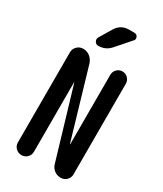

<svg xmlns="http://www.w3.org/2000/svg" viewBox="-235 -1053 970 1140"><g transform="rotate(30 250.0 -482.5)"><path d="M59.6 -54.7V-672.9Q59.6 -696.3 76.7 -713.4Q93.8 -730.5 117.2 -730.5H119.1Q144.5 -730.5 164.1 -715.3Q183.6 -700.2 192.4 -675.8L332 -201.2Q332 -200.2 333 -200.2Q334 -200.2 334 -201.2V-676.8Q334 -699.2 349.6 -714.8Q365.2 -730.5 387.2 -730.5Q409.2 -730.5 424.8 -714.8Q440.4 -699.2 440.4 -676.8V-55.7Q440.4 -32.2 423.8 -16.1Q407.2 0 383.8 0Q358.4 0 339.4 -14.6Q320.3 -29.3 313.5 -52.7L171.9 -529.3Q171.9 -530.3 169.9 -530.3V-529.3V-54.7Q169.9 -31.2 153.8 -15.6Q137.7 0 114.7 0Q91.8 0 75.7 -16.1Q59.6 -32.2 59.6 -54.7ZM333 -964.8Q349.6 -964.8 356.4 -949.7Q363.3 -934.6 351.6 -922.9L267.6 -827.1Q235.4 -790 184.6 -790Q168.9 -790 161.1 -804.7Q153.3 -819.3 161.1 -833L210.9 -916Q240.2 -964.8 296.9 -964.8Z"/></g></svg>

Font: Rounded Mgen+ 1mn medium
Style: Regular
Weight: 500
Designer: [Source Han Sans]
Ryoko NISHIZUKA  (kana & ideographs); Paul D. Hunt (Latin, Greek & Cyrillic); Wenlong ZHANG  (bopomofo
Version: Version 1.059.20150602